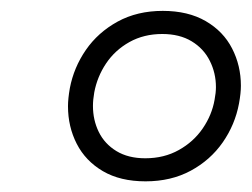

<svg xmlns="http://www.w3.org/2000/svg" viewBox="-20 -748 463 353"><path d="M105 -552.7Q105 -566.4 108.4 -585.9Q115.7 -624 137.9 -656.2Q160.2 -688.5 196.3 -708.3Q232.4 -728 279.3 -728Q325.7 -728 358.2 -709.2Q390.6 -690.4 406.7 -658.9Q422.9 -627.4 422.9 -590.3Q422.9 -576.7 419.4 -557.6Q412.1 -518.6 389.4 -486.1Q366.7 -453.6 330.6 -434.1Q294.4 -414.6 247.6 -414.6Q201.2 -414.6 169.2 -433.3Q137.2 -452.1 121.1 -483.6Q105 -515.1 105 -552.7ZM374.5 -564.5Q377 -577.6 377 -587.9Q377 -613.8 365.7 -636.2Q354.5 -658.7 332.3 -672.1Q310.1 -685.5 278.3 -685.5Q244.6 -685.5 218 -670.7Q191.4 -655.8 175 -631.3Q158.7 -606.9 153.3 -578.1Q150.9 -564.5 150.9 -553.2Q150.9 -527.3 161.6 -505.4Q172.4 -483.4 194.1 -470.2Q215.8 -457 247.1 -457Q281.7 -457 308.8 -472.2Q335.9 -487.3 352.8 -512Q369.6 -536.6 374.5 -564.5Z"/></svg>

Font: Reddit Sans Vanilla Light
Style: Italic
Weight: 300
Italic angle: -11.25°
Designer: Stephen Hutchings
Version: Version 1.013